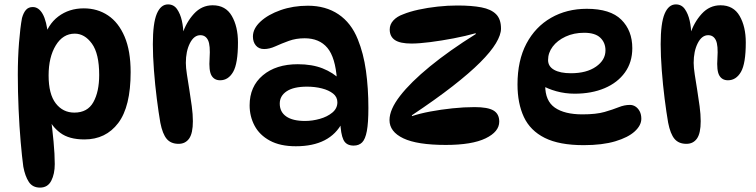

<svg xmlns="http://www.w3.org/2000/svg" viewBox="-20 -652 3439 873"><path d="M129 -620Q156 -620 174 -588.5Q192 -557 199 -489L178 -470Q196 -540 245 -577Q294 -614 361 -614Q423 -614 471 -582Q519 -550 546.5 -485.5Q574 -421 574 -324Q574 -167 517.5 -92.5Q461 -18 364 -18Q294 -18 254 -48Q214 -78 198 -121L210 -127Q218 -67 223.5 -8.5Q229 50 229 94Q229 139 213 170Q197 201 162 201Q128 201 111 175Q94 149 86 106Q80 62 74 -7Q68 -76 64.5 -156Q61 -236 61 -312Q61 -390 66.5 -458.5Q72 -527 80 -570Q87 -595 98.5 -607.5Q110 -620 129 -620ZM320 -499Q266 -499 233.5 -445.5Q201 -392 201 -309Q201 -224 233.5 -182Q266 -140 318 -140Q378 -140 404.5 -187.5Q431 -235 431 -311Q431 -408 398 -453.5Q365 -499 320 -499Z M675 -451Q675 -547 693 -589.5Q711 -632 744 -632Q770 -632 785 -610.5Q800 -589 807 -557.5Q814 -526 814 -494L809 -496Q826 -550 861.5 -589Q897 -628 947 -628Q1006 -628 1034 -579.5Q1062 -531 1062 -459Q1062 -363 1040 -325Q1018 -287 981 -287Q954 -287 941.5 -309Q929 -331 933 -387Q937 -446 926 -469Q915 -492 891 -492Q862 -492 843.5 -455.5Q825 -419 825 -366Q825 -345 830 -313Q835 -281 841 -243.5Q847 -206 852 -169Q857 -132 857 -101Q857 -46 840 -22Q823 2 792 2Q757 2 738 -20.5Q719 -43 709 -94Q701 -140 693 -203Q685 -266 680 -332Q675 -398 675 -451Z M1588 10Q1554 10 1541.5 -16.5Q1529 -43 1527 -101L1537 -96Q1481 13 1325 13Q1254 13 1207 -12.5Q1160 -38 1137.5 -80.5Q1115 -123 1115 -173Q1115 -259 1175 -309.5Q1235 -360 1334 -360Q1399 -360 1447 -341Q1495 -322 1529 -288L1512 -290Q1505 -391 1468.5 -434.5Q1432 -478 1365 -478Q1326 -478 1293 -466Q1260 -454 1232.5 -441.5Q1205 -429 1181 -429Q1157 -429 1143.5 -445Q1130 -461 1130 -486Q1130 -522 1164.5 -554Q1199 -586 1256 -606Q1313 -626 1380 -626Q1461 -626 1519 -587Q1577 -548 1607 -473Q1633 -409 1644 -330Q1655 -251 1655 -161Q1655 -93 1648 -56Q1641 -19 1626.5 -4.5Q1612 10 1588 10ZM1367 -102Q1400 -102 1434 -111.5Q1468 -121 1491 -140Q1514 -159 1514 -187Q1514 -211 1494.5 -226.5Q1475 -242 1443.5 -250Q1412 -258 1376 -258Q1315 -258 1283.5 -237Q1252 -216 1252 -181Q1252 -143 1281.5 -122.5Q1311 -102 1367 -102Z M1751 -106Q1751 -154 1799 -216Q1847 -278 1935 -350Q2023 -422 2143 -497V-501Q2097 -488 2042 -477.5Q1987 -467 1936 -460.5Q1885 -454 1851 -454Q1799 -454 1775.5 -470Q1752 -486 1752 -518Q1752 -541 1768.5 -559Q1785 -577 1813 -587Q1842 -599 1883 -608Q1924 -617 1970 -622Q2016 -627 2059 -627Q2125 -627 2169 -618.5Q2213 -610 2235.5 -587.5Q2258 -565 2258 -522Q2258 -494 2235 -455.5Q2212 -417 2163.5 -368.5Q2115 -320 2038 -260Q1961 -200 1853 -128V-124Q1889 -136 1937 -145Q1985 -154 2037.5 -159.5Q2090 -165 2138 -165Q2198 -165 2224 -149.5Q2250 -134 2250 -99Q2250 -53 2188 -23Q2126 7 2007 7Q1877 7 1814 -23Q1751 -53 1751 -106Z M2634 8Q2523 8 2457 -25Q2391 -58 2362 -120Q2333 -182 2333 -268Q2333 -377 2373.5 -453.5Q2414 -530 2485.5 -571Q2557 -612 2648 -612Q2755 -612 2805 -562.5Q2855 -513 2855 -433Q2855 -369 2821.5 -322.5Q2788 -276 2729 -251Q2670 -226 2593 -226Q2550 -226 2510 -237Q2470 -248 2438 -267L2462 -311Q2459 -287 2459 -263Q2459 -193 2503 -162.5Q2547 -132 2628 -132Q2691 -132 2729 -143Q2767 -154 2793 -164.5Q2819 -175 2844 -175Q2858 -175 2869.5 -167.5Q2881 -160 2888.5 -146Q2896 -132 2896 -112Q2896 -82 2866 -54.5Q2836 -27 2777.5 -9.5Q2719 8 2634 8ZM2576 -319Q2647 -319 2690 -349Q2733 -379 2733 -423Q2733 -458 2709.5 -480.5Q2686 -503 2636 -503Q2589 -503 2551.5 -485.5Q2514 -468 2493 -440Q2472 -412 2472 -379Q2472 -350 2499.5 -334.5Q2527 -319 2576 -319Z M2984 -451Q2984 -547 3002 -589.5Q3020 -632 3053 -632Q3079 -632 3094 -610.5Q3109 -589 3116 -557.5Q3123 -526 3123 -494L3118 -496Q3135 -550 3170.5 -589Q3206 -628 3256 -628Q3315 -628 3343 -579.5Q3371 -531 3371 -459Q3371 -363 3349 -325Q3327 -287 3290 -287Q3263 -287 3250.5 -309Q3238 -331 3242 -387Q3246 -446 3235 -469Q3224 -492 3200 -492Q3171 -492 3152.5 -455.5Q3134 -419 3134 -366Q3134 -345 3139 -313Q3144 -281 3150 -243.5Q3156 -206 3161 -169Q3166 -132 3166 -101Q3166 -46 3149 -22Q3132 2 3101 2Q3066 2 3047 -20.5Q3028 -43 3018 -94Q3010 -140 3002 -203Q2994 -266 2989 -332Q2984 -398 2984 -451Z"/></svg>

Font: DynaPuff
Style: Regular
Weight: 400
Designer: Toshi Omagari, Jennifer Daniel
Foundry: Google Fonts
Version: Version 2.000